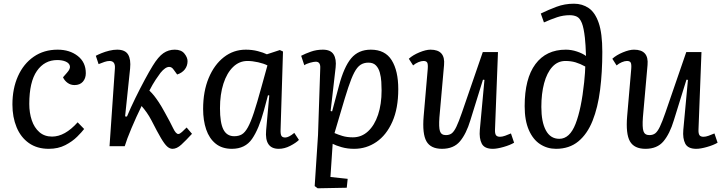

<svg xmlns="http://www.w3.org/2000/svg" viewBox="-20 -789 3901 1036"><path d="M291 -521Q356 -521 399.5 -487Q443 -453 443 -394Q443 -366 427 -348Q411 -330 382 -330Q361 -330 344.5 -342Q328 -354 320 -372L341 -396Q361 -418 357 -433.5Q353 -449 334 -457Q315 -465 289 -465Q220 -465 179 -406Q138 -347 138 -228Q138 -180 151.5 -140Q165 -100 192.5 -76Q220 -52 261 -52Q330 -52 399 -129L434 -93Q422 -77 396.5 -51.5Q371 -26 332.5 -6Q294 14 243 14Q180 14 136 -17Q92 -48 69.5 -102.5Q47 -157 47 -225Q47 -311 77 -378Q107 -445 162 -483Q217 -521 291 -521Z M655 -161 665 -160Q685 -208 710.5 -260Q736 -312 761 -358.5Q786 -405 804 -434Q834 -483 861.5 -502Q889 -521 923 -521Q958 -521 975 -500Q992 -479 992 -459Q992 -434 977.5 -415Q963 -396 936 -387L917 -413Q907 -428 893 -428Q872 -428 846 -396Q836 -383 820 -359Q804 -335 786 -300Q800 -287 811.5 -272.5Q823 -258 837 -237Q851 -216 870 -181Q899 -129 914 -97.5Q929 -66 942 -66Q950 -66 962 -77Q974 -88 987 -101L1016 -67Q983 -31 958.5 -8.5Q934 14 911 14Q896 14 882 1.5Q868 -11 848.5 -44Q829 -77 798 -138Q785 -163 771.5 -182Q758 -201 744 -217Q715 -158 689.5 -97.5Q664 -37 653 0H571L600 -420Q603 -460 571 -460Q559 -460 544 -455Q529 -450 512 -443L497 -488Q508 -494 527.5 -502Q547 -510 569.5 -515.5Q592 -521 612 -521Q655 -521 671 -495Q687 -469 682 -419Z M1494 -90Q1493 -65 1498.5 -56Q1504 -47 1519 -47Q1538 -47 1568 -72L1593 -34Q1577 -18 1546 -2Q1515 14 1484 14Q1407 14 1416 -86L1433 -274L1426 -275L1404 -193Q1377 -93 1340 -39.5Q1303 14 1231 14Q1178 14 1143.5 -14Q1109 -42 1092.5 -90.5Q1076 -139 1076 -201Q1076 -296 1106 -368Q1136 -440 1188 -480.5Q1240 -521 1306 -521Q1341 -521 1371.5 -513Q1402 -505 1420 -496L1490 -519L1507 -511ZM1244 -54Q1268 -54 1285 -64Q1302 -74 1317.5 -102Q1333 -130 1350 -181.5Q1367 -233 1390 -317L1423 -436Q1404 -446 1373 -453Q1342 -460 1315 -460Q1271 -460 1237.5 -427.5Q1204 -395 1185.5 -337.5Q1167 -280 1167 -205Q1167 -126 1185.5 -90Q1204 -54 1244 -54Z M1708 -421Q1710 -456 1684 -456Q1673 -456 1653 -450.5Q1633 -445 1622 -437L1605 -488Q1628 -500 1658 -510.5Q1688 -521 1722 -521Q1764 -521 1780 -495.5Q1796 -470 1791 -425L1764 -190L1772 -188L1809 -326Q1836 -428 1875 -474.5Q1914 -521 1981 -521Q2058 -521 2093.5 -464Q2129 -407 2129 -308Q2129 -204 2097 -132Q2065 -60 2011 -23Q1957 14 1891 14Q1854 14 1823 5Q1792 -4 1775 -13L1763 166L1856 176L1851 224L1694 227L1678 215L1696 -61ZM1968 -451Q1943 -451 1925 -439Q1907 -427 1891.5 -397.5Q1876 -368 1859 -316.5Q1842 -265 1819 -186L1785 -71Q1803 -63 1827.5 -55.5Q1852 -48 1884 -48Q1931 -48 1966 -80.5Q2001 -113 2020 -170Q2039 -227 2039 -301Q2039 -322 2037.5 -347.5Q2036 -373 2029.5 -397Q2023 -421 2008.5 -436Q1994 -451 1968 -451Z M2186 -472Q2208 -492 2243 -506.5Q2278 -521 2303 -521Q2384 -521 2376 -438L2351 -156Q2347 -102 2354 -81Q2361 -60 2386 -60Q2405 -60 2417.5 -69.5Q2430 -79 2442.5 -105Q2455 -131 2472 -180L2585 -508H2667L2651 -91Q2650 -69 2656 -60Q2662 -51 2678 -51Q2690 -51 2705.5 -56.5Q2721 -62 2737 -69L2754 -19Q2732 -6 2697 4Q2662 14 2639 14Q2594 14 2579.5 -14Q2565 -42 2569 -88L2594 -358L2586 -359L2518 -140Q2496 -67 2462 -26.5Q2428 14 2365 14Q2304 14 2281 -26.5Q2258 -67 2266 -162L2288 -417Q2290 -443 2285 -451.5Q2280 -460 2265 -460Q2253 -460 2237.5 -453.5Q2222 -447 2209 -436Z M2898 -716Q2939 -736 2983 -752.5Q3027 -769 3077 -769Q3122 -769 3156.5 -745.5Q3191 -722 3210.5 -665.5Q3230 -609 3230 -509Q3230 -399 3218 -304Q3206 -209 3177.5 -137.5Q3149 -66 3100.5 -26Q3052 14 2980 14Q2933 14 2894.5 -11Q2856 -36 2833.5 -87.5Q2811 -139 2811 -216Q2811 -365 2869 -443Q2927 -521 3033 -521Q3063 -521 3093 -511Q3123 -501 3142 -487Q3141 -520 3139.5 -542.5Q3138 -565 3136 -585Q3130 -639 3119.5 -665Q3109 -691 3093 -699Q3077 -707 3054 -707Q3019 -707 2986 -696Q2953 -685 2915 -668ZM2998 -40Q3054 -40 3085.5 -120.5Q3117 -201 3132 -345Q3138 -405 3138 -430Q3111 -445 3086 -452.5Q3061 -460 3031 -460Q2989 -460 2960 -428Q2931 -396 2916 -340Q2901 -284 2901 -212Q2901 -131 2925.5 -85.5Q2950 -40 2998 -40Z M3284 -472Q3306 -492 3341 -506.5Q3376 -521 3401 -521Q3482 -521 3474 -438L3449 -156Q3445 -102 3452 -81Q3459 -60 3484 -60Q3503 -60 3515.5 -69.5Q3528 -79 3540.5 -105Q3553 -131 3570 -180L3683 -508H3765L3749 -91Q3748 -69 3754 -60Q3760 -51 3776 -51Q3788 -51 3803.5 -56.5Q3819 -62 3835 -69L3852 -19Q3830 -6 3795 4Q3760 14 3737 14Q3692 14 3677.5 -14Q3663 -42 3667 -88L3692 -358L3684 -359L3616 -140Q3594 -67 3560 -26.5Q3526 14 3463 14Q3402 14 3379 -26.5Q3356 -67 3364 -162L3386 -417Q3388 -443 3383 -451.5Q3378 -460 3363 -460Q3351 -460 3335.5 -453.5Q3320 -447 3307 -436Z"/></svg>

Font: Literata 12pt
Style: Italic
Weight: 400
Italic angle: -2°
Designer: Latin by Veronika Burian and Jose Scaglione. Greek by Irene Vlachou. Cyrillic by Vera Evstafieva
Foundry: TypeTogether
Version: Version 3.002